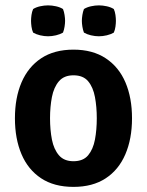

<svg xmlns="http://www.w3.org/2000/svg" viewBox="-20 -700 561 733"><path d="M484 -248.5Q484 -170 458.5 -110.8Q433 -51.5 383.2 -19Q333.5 13.5 260.5 13.5Q186.5 13.5 136.8 -19.5Q87 -52.5 62 -111.5Q37 -170.5 37 -248.5Q37 -326.5 62.2 -385.5Q87.5 -444.5 137.2 -477.5Q187 -510.5 260.5 -510.5Q334 -510.5 384 -477.2Q434 -444 459 -385.2Q484 -326.5 484 -248.5ZM171 -248.5Q171 -204.5 178.2 -167.2Q185.5 -130 205 -107.2Q224.5 -84.5 260.5 -84.5Q297.5 -84.5 316.5 -107.2Q335.5 -130 342.5 -167.2Q349.5 -204.5 349.5 -248.5Q349.5 -292 342.5 -329.5Q335.5 -367 316.5 -389.8Q297.5 -412.5 260.5 -412.5Q224.5 -412.5 205 -389.8Q185.5 -367 178.2 -329.5Q171 -292 171 -248.5ZM98.5 -620.5Q98.5 -630 100.2 -642.8Q102 -655.5 106.5 -665.5Q117.5 -672.5 133.2 -676Q149 -679.5 163.5 -679.5Q178 -679.5 193.8 -676Q209.5 -672.5 220.5 -665.5Q224.5 -655.5 226.5 -642.8Q228.5 -630 228.5 -620.5Q228.5 -611 226.5 -598.2Q224.5 -585.5 220.5 -575.5Q209.5 -569 193.8 -565.2Q178 -561.5 163.5 -561.5Q149 -561.5 133.2 -565.2Q117.5 -569 106.5 -575.5Q102 -585.5 100.2 -598.2Q98.5 -611 98.5 -620.5ZM292.5 -620.5Q292.5 -630 294.5 -642.8Q296.5 -655.5 300.5 -665.5Q311.5 -672.5 327.2 -676Q343 -679.5 357.5 -679.5Q372 -679.5 387.8 -676Q403.5 -672.5 414.5 -665.5Q419 -655.5 420.8 -642.8Q422.5 -630 422.5 -620.5Q422.5 -611 420.8 -598.2Q419 -585.5 414.5 -575.5Q403.5 -569 387.8 -565.2Q372 -561.5 357.5 -561.5Q343 -561.5 327.2 -565.2Q311.5 -569 300.5 -575.5Q296.5 -585.5 294.5 -598.2Q292.5 -611 292.5 -620.5Z"/></svg>

Font: Signika Light SemiBold
Style: Regular
Weight: 600
Version: Version 2.003;gftools[0.9.32]